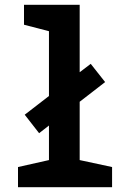

<svg xmlns="http://www.w3.org/2000/svg" viewBox="-20 -780 540 800"><path d="M55 0V-84L184 -113V-257L143 -225L83 -302L184 -380V-650L80 -677V-760H312V-479L358 -514L418 -438L312 -356V-113L447 -84V0Z"/></svg>

Font: Noto Sans Mono ExtraCondensed
Style: Bold
Weight: 700
Width: 2
Designer: Monotype Design Team
Foundry: Monotype Imaging Inc.
Version: Version 2.014